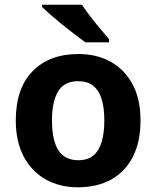

<svg xmlns="http://www.w3.org/2000/svg" viewBox="-20 -786 665 816"><path d="M577.2 -274.5Q577.2 -183.7 544.8 -120Q512.4 -56.3 452.8 -23.1Q393.3 10 310.6 10Q234.4 10 174.9 -23.1Q115.3 -56.2 81.2 -119.9Q47.1 -183.6 47.1 -274.4Q47.1 -409.9 118.3 -483.2Q189.6 -556.4 313.8 -556.4Q391 -556.4 450.2 -523.6Q509.4 -490.8 543.3 -428Q577.2 -365.3 577.2 -274.5ZM200.9 -274.5Q200.9 -221.3 212.2 -183Q223.5 -144.7 248.5 -124.9Q273.4 -105.1 312.8 -105.1Q352.1 -105.1 376.4 -124.9Q400.8 -144.7 412.1 -183Q423.4 -221.3 423.4 -274.3Q423.4 -328.1 411.9 -365.2Q400.4 -402.3 375.9 -421.6Q351.5 -440.9 311.8 -440.9Q253.5 -440.9 227.2 -397.9Q200.9 -354.8 200.9 -274.5ZM328 -766Q342.7 -744 363.5 -716.8Q384.2 -689.6 406.1 -663.9Q427.9 -638.2 443.5 -619.2V-606H343.1Q324.2 -619.4 298.7 -638.9Q273.1 -658.4 246.5 -679.9Q219.9 -701.4 196.7 -721.7Q173.5 -742 159 -756V-766Z"/></svg>

Font: Noto Sans Meetei Mayek
Style: Regular
Weight: 400
Designer: Monotype Design Team and Neelakash Kshetrimayum
Foundry: Monotype Imaging Inc.
Version: Version 2.002